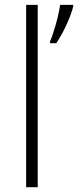

<svg xmlns="http://www.w3.org/2000/svg" viewBox="-20 -780 325 800"><path d="M137.2 0H88.9V-759.8H137.2ZM188.5 -607.9Q198.7 -629.9 211.9 -676Q225.1 -722.2 230.5 -759.8H285.2V-752.9Q277.8 -723.6 259 -681.2Q240.2 -638.7 214.4 -600.1H188.5Z"/></svg>

Font: JBL Sans
Style: Light
Weight: 300
Version: Version 1.10